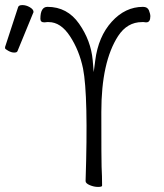

<svg xmlns="http://www.w3.org/2000/svg" viewBox="-125 -732 645 756"><path d="M277 -1Q277 4 261 4Q245 4 228.5 -3Q212 -10 212 -19Q223 -355 202 -462Q187 -534 150.5 -589.5Q114 -645 67 -645H60Q56 -645 51 -644H49Q34 -644 34 -658Q34 -705 62 -705Q140 -705 186.5 -638.5Q233 -572 240 -495L244 -448L250 -494Q262 -588 315 -646.5Q368 -705 438 -705Q456 -705 461.5 -691Q467 -677 467 -668Q467 -644 451 -644H449Q444 -645 441 -645H434Q376 -645 340 -590Q274 -488 274 -291.5Q274 -95 275 -76Q277 -38 277 -1ZM-56 -531Q-58 -525 -69 -525Q-80 -525 -92.5 -532Q-105 -539 -105 -542V-547L-54 -703Q-52 -712 -37 -712Q-22 -712 -7.5 -703.5Q7 -695 7 -685Q7 -683 6 -682Z"/></svg>

Font: LXGW WenKai Mono TC Light
Style: Regular
Weight: 300
Designer: LXGW / Fontworks Inc.
Foundry: LXGW / Fontworks Inc.
Version: Version 1.330